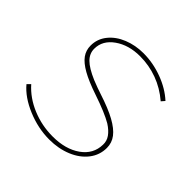

<svg xmlns="http://www.w3.org/2000/svg" viewBox="-140 -658 798 798"><g transform="rotate(45 258.5 -259.5)"><path d="M20 -90 34 -104Q72 -61 129.5 -37Q187 -13 251 -13Q326 -13 374 -47Q422 -81 423 -137Q424 -159 411 -177.5Q398 -196 373 -212Q334 -235 254 -262Q195 -282 160.5 -301.5Q126 -321 110.5 -342.5Q95 -364 95 -392Q95 -431 119.5 -461.5Q144 -492 185 -508.5Q226 -525 273 -525Q330 -525 385 -504.5Q440 -484 478 -449L465 -434Q423 -470 374 -488Q325 -506 272 -506Q206 -506 160.5 -474Q115 -442 115 -393Q115 -365 136.5 -343.5Q158 -322 207 -301Q242 -287 267 -279Q332 -258 370 -237Q408 -216 426 -192.5Q444 -169 444 -139Q444 -97 418.5 -64Q393 -31 348.5 -12.5Q304 6 250 6Q184 6 119.5 -21Q55 -48 20 -90Z"/></g></svg>

Font: Fixel Italic Variable Display Thin
Style: Italic
Weight: 100
Italic angle: -10°
Designer: AlfaBravo + MacPaw
Foundry: Kyrylo Tkachov, Marchela Mozhyna, Serhii Makarenko, Maria Weinstein, Zakhar Kryvoshyya
Version: Version 1.210;Glyphs 3.2 (3217)